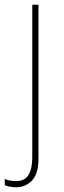

<svg xmlns="http://www.w3.org/2000/svg" viewBox="-52 -548 268 809"><path d="M17 241Q1 241 -11 238.5Q-23 236 -32 232V206Q-21 211 -8.5 213Q4 215 17 215Q52 215 68 189Q84 163 84 116V-528H110V122Q110 185 82.5 213Q55 241 17 241Z"/></svg>

Font: Noto Sans Myanmar SemiCondensed Thin
Style: Regular
Weight: 100
Width: 4
Designer: Monotype Design Team
Foundry: Monotype Imaging Inc.
Version: Version 2.107; ttfautohint (v1.8.4.7-5d5b)